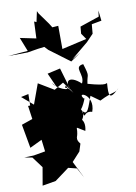

<svg xmlns="http://www.w3.org/2000/svg" viewBox="-92 -937 703 990"><g transform="rotate(-5 260.0 -442.5)"><path d="M239 -513 193 -480 109 -521 80 -413 17 -458 56 -470 60 -410 49 -409 65 -340 9 -315 42 -193 103 -229 116 -168 56 -152 6 -146 48 -142 96 -88 88 7 157 -11 227 -73 272 -66 307 -13 253 -101 292 -152 301 -192C272 -221 295 -232 285 -223C302 -284 264 -286 332 -255C344 -327 284 -337 302 -290C352 -338 319 -389 303 -360C323 -344 351 -448 340 -421C296 -463 400 -443 376 -350C325 -360 342 -301 322 -364C352 -323 358 -378 374 -433L423 -404C492 -447 502 -433 521 -460C469 -398 466 -426 465 -490C457 -494 473 -475 364 -496C366 -551 381 -526 351 -599C295 -588 356 -546 336 -500C271 -551 237 -518 288 -456C240 -514 244 -462 251 -497C286 -458 197 -488 182 -516L203 -496L164 -566L230 -587L275 -472ZM118 -840 122 -752 37 -762 72 -692 -32 -674 71 -684 126 -698 159 -705 178 -688 291 -618 341 -659 297 -628 380 -710 413 -751V-800L464 -814L453 -868L452 -836L354 -793V-756L378 -727L251 -686L240 -807L209 -802L194 -822L144 -880L137 -892L130 -836Z"/></g></svg>

Font: Hussar Lance
Style: ExBd
Weight: 700
Foundry: Cannot Into Space Fonts, PlusOne Fonts
Version: Version 2.270